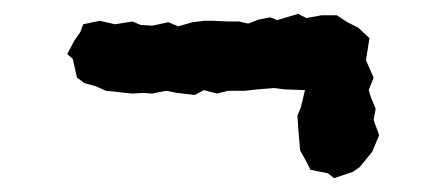

<svg xmlns="http://www.w3.org/2000/svg" viewBox="-20 -342 640 277"><path d="M453 -92 428 -97 423 -107 413 -125 411 -148 409 -175 414 -187 420 -212 391 -213 375 -215 351 -213 333 -211H309L293 -207L274 -212L261 -205L235 -208L220 -211L199 -207L186 -208L171 -207L133 -211L117 -218L102 -222L91 -230L85 -257L77 -264L87 -283L96 -296L100 -307L124 -312L146 -307L171 -311L183 -306L200 -305L223 -310L237 -304L258 -310L275 -312H287L309 -311H325L338 -308L354 -314L370 -317L380 -313L410 -322L422 -316L444 -320H466L481 -310L497 -302L513 -287L508 -255L519 -230L512 -212L515 -202L522 -185L519 -169L527 -147L517 -123L499 -101L489 -94L462 -85Z"/></svg>

Font: Winky Rough
Style: Bold
Weight: 700
Designer: Simon Atzbach
Foundry: typofactur
Version: Version 1.206; ttfautohint (v1.8.4.7-5d5b)